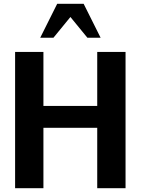

<svg xmlns="http://www.w3.org/2000/svg" viewBox="-20 -997 745 1017"><path d="M645 0V-722H495V-436H210V-722H60V0H210V-320H495V0ZM193 -797H263L353 -907L443 -797H513L423 -977H283Z"/></svg>

Font: Perun
Style: Bold
Weight: 700
Foundry: Copyright (c) Stefan Peev, Context Ltd, 2016
Version: Version 1.089